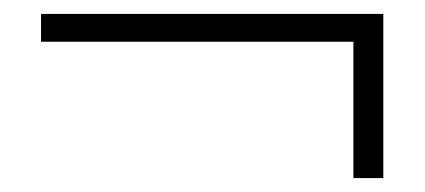

<svg xmlns="http://www.w3.org/2000/svg" viewBox="-20 -438 611 276"><path d="M39 -378H488V-182H531V-418H39Z"/></svg>

Font: Noto Serif CJK SC ExtraLight
Style: Regular
Weight: 200
Designer: Ryoko NISHIZUKA 西塚涼子 (kana & ideographs); Frank Grießhammer (Latin, Greek & Cyrillic); Wenlong ZHANG 张文龙 (bopomofo); San
Foundry: Adobe
Version: Version 2.001;hotconv 1.1.0;makeotfexe 2.6.0